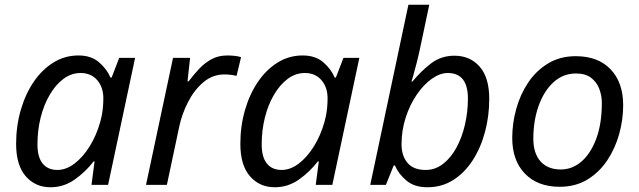

<svg xmlns="http://www.w3.org/2000/svg" viewBox="-20 -780 2696 810"><path d="M193 10Q129 10 88.5 -36.5Q48 -83 48 -173Q48 -248 67.5 -315.5Q87 -383 122 -434.5Q157 -486 205 -516Q253 -546 311 -546Q364 -546 397 -518Q430 -490 446 -453H451L483 -536H550L436 0H366L379 -99H375Q341 -55 295 -22.5Q249 10 193 10ZM222 -63Q259 -63 294.5 -90Q330 -117 358.5 -163Q387 -209 403 -266Q411 -295 413.5 -319.5Q416 -344 416 -365Q416 -412 390 -442Q364 -472 320 -472Q281 -472 248 -447.5Q215 -423 190 -380.5Q165 -338 151.5 -284Q138 -230 138 -171Q138 -117 160 -90Q182 -63 222 -63Z M596 0 710 -536H782L771 -437H776Q797 -465 820 -489.5Q843 -514 872 -530Q901 -546 939 -546Q953 -546 968.5 -544.5Q984 -543 997 -539L978 -460Q951 -466 927 -466Q877 -466 838 -433Q799 -400 773 -349Q747 -298 736 -245L684 0Z M1139 10Q1075 10 1034.5 -36.5Q994 -83 994 -173Q994 -248 1013.5 -315.5Q1033 -383 1068 -434.5Q1103 -486 1151 -516Q1199 -546 1257 -546Q1310 -546 1343 -518Q1376 -490 1392 -453H1397L1429 -536H1496L1382 0H1312L1325 -99H1321Q1287 -55 1241 -22.5Q1195 10 1139 10ZM1168 -63Q1205 -63 1240.5 -90Q1276 -117 1304.5 -163Q1333 -209 1349 -266Q1357 -295 1359.5 -319.5Q1362 -344 1362 -365Q1362 -412 1336 -442Q1310 -472 1266 -472Q1227 -472 1194 -447.5Q1161 -423 1136 -380.5Q1111 -338 1097.5 -284Q1084 -230 1084 -171Q1084 -117 1106 -90Q1128 -63 1168 -63Z M1783 10Q1729 10 1695.5 -17.5Q1662 -45 1646 -82H1641L1608 0H1542L1703 -760H1791L1753 -580Q1746 -546 1737.5 -513.5Q1729 -481 1723 -459.5Q1717 -438 1716 -436H1720Q1756 -480 1798.5 -512.5Q1841 -545 1897 -545Q1963 -545 2003.5 -499Q2044 -453 2044 -363Q2044 -290 2026 -223Q2008 -156 1974 -103.5Q1940 -51 1892 -20.5Q1844 10 1783 10ZM1776 -63Q1816 -63 1849 -88.5Q1882 -114 1905.5 -157Q1929 -200 1941.5 -254Q1954 -308 1954 -364Q1954 -472 1869 -472Q1836 -472 1801.5 -447.5Q1767 -423 1738 -380.5Q1709 -338 1691.5 -284Q1674 -230 1674 -171Q1674 -123 1699 -93Q1724 -63 1776 -63Z M2341 8Q2248 8 2194.5 -47.5Q2141 -103 2141 -198Q2141 -260 2158 -321Q2175 -382 2208.5 -432Q2242 -482 2292.5 -512.5Q2343 -543 2409 -543Q2503 -543 2556 -487.5Q2609 -432 2609 -336Q2609 -275 2592 -214Q2575 -153 2541.5 -103Q2508 -53 2458 -22.5Q2408 8 2341 8ZM2346 -65Q2394 -65 2433 -98.5Q2472 -132 2495.5 -195Q2519 -258 2519 -346Q2519 -376 2508.5 -404.5Q2498 -433 2474 -451.5Q2450 -470 2410 -470Q2355 -470 2314.5 -432.5Q2274 -395 2252 -332.5Q2230 -270 2230 -195Q2230 -133 2260.5 -99Q2291 -65 2346 -65Z"/></svg>

Font: Manna Sans
Style: Italic
Weight: 400
Italic angle: -12°
Designer: Monotype Design Team
Foundry: Monotype Imaging Inc.
Version: Version 2.001.1; ttfautohint (v1.8.2)